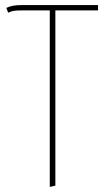

<svg xmlns="http://www.w3.org/2000/svg" viewBox="-20 -539 419 756"><path d="M366 -498H198V192L176 197V-498H68Q46 -498 35.5 -496.5Q25 -495 12 -489L5 -508Q18 -514 31.5 -516.5Q45 -519 66 -519H366Z"/></svg>

Font: Fira Sans Extra Condensed Thin
Style: Regular
Weight: 250
Width: 1
Designer: Carrois Corporate & Edenspiekermann AG
Foundry: Carrois Corporate GbR & Edenspiekermann AG
Version: Version 4.203